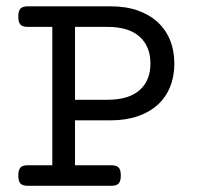

<svg xmlns="http://www.w3.org/2000/svg" viewBox="-20 -600 640 620"><path d="M148.9 -513.2H69.8Q53.2 -513.2 46.1 -520.5Q39.1 -527.8 39.1 -546.4Q39.1 -564.9 46.1 -572.3Q53.2 -579.6 69.8 -579.6H336.9Q386.2 -579.6 424.6 -566.2Q462.9 -552.7 489.3 -528.3Q515.6 -503.9 529.3 -470Q543 -436 543 -394.5Q543 -353.5 529.3 -319.6Q515.6 -285.6 489.3 -261.7Q462.9 -237.8 424.6 -224.6Q386.2 -211.4 336.9 -211.4H222.2V-66.4H339.4Q356 -66.4 363 -59.1Q370.1 -51.8 370.1 -33.2Q370.1 -14.6 363 -7.3Q356 0 339.4 0H69.8Q53.2 0 46.1 -7.3Q39.1 -14.6 39.1 -33.2Q39.1 -51.8 46.1 -59.1Q53.2 -66.4 69.8 -66.4H148.9ZM326.7 -277.8Q395.5 -277.8 430.7 -308.8Q465.8 -339.8 465.8 -394.5Q465.8 -450.2 430.7 -481.7Q395.5 -513.2 326.7 -513.2H222.2V-277.8Z"/></svg>

Font: Courier Prime
Style: Regular
Weight: 400
Designer: Alan Dague-Greene
Foundry: Quote-Unquote Apps
Version: Version 1.203